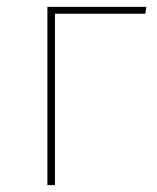

<svg xmlns="http://www.w3.org/2000/svg" viewBox="-20 -539 457 559"><path d="M140 0H118V-519H406L403 -499H140Z"/></svg>

Font: FiraGO Thin
Style: Regular
Weight: 100
Designer: bBox Type
Foundry: bBox Type GmbH
Version: Version 1.001;PS 001.001;hotconv 1.0.88;makeotf.lib2.5.64775